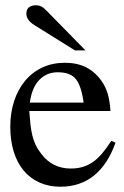

<svg xmlns="http://www.w3.org/2000/svg" viewBox="-20 -698 471 728"><path d="M264 -507 110 -603Q80 -622 80 -646Q80 -662 89.5 -670Q99 -678 116 -678Q127 -678 136.5 -673.5Q146 -669 159 -655L304 -507ZM418 -157Q389 -75 336.5 -32.5Q284 10 209 10Q165 10 129.5 -6Q94 -22 69.5 -51.5Q45 -81 32 -123Q19 -165 19 -217Q19 -270 33.5 -314.5Q48 -359 75 -391.5Q102 -424 140.5 -442Q179 -460 226 -460Q273 -460 307 -442.5Q341 -425 365 -391Q380 -370 388 -344Q396 -318 399 -277H91Q93 -248 95.5 -226Q98 -204 102.5 -185Q107 -166 115 -149Q123 -132 137 -114Q179 -59 248 -59Q273 -59 293.5 -65Q314 -71 332 -83.5Q350 -96 367 -116Q384 -136 402 -164ZM297 -309Q289 -370 268.5 -397Q248 -424 199 -424Q157 -424 129 -395Q101 -366 93 -309Z"/></svg>

Font: STIXGeneralUnicodeRegular
Style: Regular
Weight: 400
Designer: MicroPress Inc., with final additions and corrections provided by Coen Hoffman, Elsevier (retired)
Version: Version 1.1.0